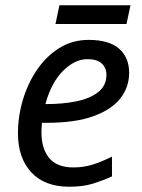

<svg xmlns="http://www.w3.org/2000/svg" viewBox="-20 -697 539 727"><path d="M242 10Q149 10 98.5 -44.5Q48 -99 48 -192Q48 -256 66.5 -318.5Q85 -381 120 -432.5Q155 -484 204.5 -515Q254 -546 316 -546Q392 -546 430.5 -513Q469 -480 469 -421Q469 -368 436.5 -325.5Q404 -283 335 -257.5Q266 -232 156 -232H139Q138 -223 137.5 -213Q137 -203 137 -195Q137 -134 166.5 -98.5Q196 -63 258 -63Q296 -63 330 -73.5Q364 -84 404 -104V-29Q366 -12 329.5 -1Q293 10 242 10ZM152 -303H159Q219 -303 270 -313.5Q321 -324 352 -348.5Q383 -373 383 -414Q383 -440 365.5 -456.5Q348 -473 311 -473Q263 -473 218.5 -428.5Q174 -384 152 -303ZM190 -606 205 -677H474L459 -606Z"/></svg>

Font: BC Sans
Style: Italic
Weight: 400
Italic angle: -12°
Designer: Monotype Design Team
Designer: Province of B.C.
Foundry: Monotype Imaging Inc.
Version: Version 2.000;GOOG;noto-source:20170915:90ef993387c0